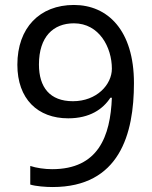

<svg xmlns="http://www.w3.org/2000/svg" viewBox="-20 -744 612 774"><path d="M520 -409C520 -622 414 -724 278 -724C140 -724 50 -632 50 -483C50 -345 132 -267 255 -267C342 -267 395 -304 425 -350H431C425 -194 376 -62 190 -62C160 -62 126 -67 102 -75V0C124 7 165 10 192 10C462 10 520 -204 520 -409ZM278 -650C380 -650 431 -553 431 -467C431 -403 370 -336 274 -336C181 -336 137 -392 137 -484C137 -596 195 -650 278 -650Z"/></svg>

Font: Noto Sans Mro
Style: Regular
Weight: 400
Designer: Monotype Design Team
Foundry: Monotype Imaging Inc.
Version: Version 2.001